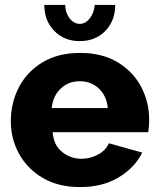

<svg xmlns="http://www.w3.org/2000/svg" viewBox="-20 -750 644 780"><path d="M306 10Q217 10 154 -27Q91 -64 57.5 -125Q24 -186 24 -257Q24 -333 57 -396Q90 -459 153 -497Q216 -535 306 -535Q395 -535 458 -497Q521 -459 553.5 -397Q586 -335 586 -264Q586 -235 582 -213H194Q198 -160 232.5 -132.5Q267 -105 311 -105Q346 -105 378 -122Q410 -139 422 -168L558 -130Q527 -68 461.5 -29Q396 10 306 10ZM190 -311H418Q413 -361 381.5 -390.5Q350 -420 304 -420Q258 -420 226.5 -390Q195 -360 190 -311ZM304 -653Q327 -653 344.5 -675Q362 -697 365 -730H448Q448 -666 408 -624.5Q368 -583 304 -583Q241 -583 200.5 -624.5Q160 -666 160 -730H245Q245 -699 262.5 -676Q280 -653 304 -653Z"/></svg>

Font: Raleway ExtraBold
Style: Regular
Weight: 800
Designer: Matt McInerney, Pablo Impallari, Rodrigo Fuenzalida
Foundry: Matt McInerney, Pablo Impallari, Rodrigo Fuenzalida
Version: Version 4.026